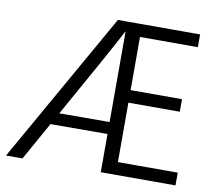

<svg xmlns="http://www.w3.org/2000/svg" viewBox="-83 -866 1094 964"><g transform="rotate(10 464.0 -384.0)"><path d="M7 0 442 -768H543L490 -728H495Q469 -679 443 -631.5Q417 -584 390 -535L91 0ZM174 -194 190 -255 522 -256V-195ZM549 -65H871V0H490V-768H861V-703H549L566 -721V-417L549 -432H828V-368H549L566 -385V-47Z"/></g></svg>

Font: Yaldevi
Style: Regular
Weight: 400
Designer: Sol Matas, Rajitha Manaperi, Kosala Senevirathne
Foundry: Mooniak
Version: Version 1.100